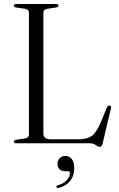

<svg xmlns="http://www.w3.org/2000/svg" viewBox="-20 -720 600 965"><path d="M263 -682.5 218.5 -676Q198 -673 198 -657V-47Q198 -20 236.5 -20H378.5Q419 -20 442.5 -37.8Q466 -55.5 487.5 -107.5L517.5 -180.5Q522 -190.5 530.5 -189.5Q540.5 -188 537.5 -175L495.5 2.5Q491.5 18 482 18Q471.5 18 461 9Q450.5 0 427.5 0H61Q49.5 0 49.5 -8Q49.5 -15.5 60.5 -17.5L105 -24Q125.5 -27 125.5 -43V-657Q125.5 -673 105 -676L60.5 -682.5Q49.5 -684.5 49.5 -692Q49.5 -700 61 -700H262.5Q274 -700 274 -692Q274 -684.5 263 -682.5ZM308.5 140.5Q288.5 140.5 278.8 130Q269 119.5 269 104Q269 86 280.2 75Q291.5 64 309 64Q328.5 64 340.8 79.2Q353 94.5 353 125.5Q353 164.5 332.2 189.8Q311.5 215 276 224Q266.5 227 264 220.5Q261.5 213.5 270.5 211.5Q299.5 203.5 315.5 185.5Q331.5 167.5 331.5 150.5Q331.5 140.5 322 140.5Z"/></svg>

Font: Fraunces 72pt S000 Light
Style: Regular
Weight: 300
Version: Version 1.000; ttfautohint (v1.8.3)